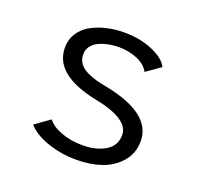

<svg xmlns="http://www.w3.org/2000/svg" viewBox="-98 -619 766 738"><g transform="rotate(20 285.0 -250.5)"><path d="M285.5 11Q220 11 164.2 -8.8Q108.5 -28.5 82.5 -59.5L143 -102.5Q161.5 -78 201 -63.8Q240.5 -49.5 286.5 -49.5Q343.5 -49.5 380.8 -72.2Q418 -95 418 -138.5Q418 -205 271 -233Q96 -270 96 -379.5Q96 -413 113 -439.2Q130 -465.5 158.5 -481Q187 -496.5 220.8 -504.2Q254.5 -512 291 -512Q357.5 -512 408.5 -489.8Q459.5 -467.5 474 -437L415.5 -396Q402 -422.5 367.2 -437.2Q332.5 -452 292 -452Q269.5 -452 249.2 -448Q229 -444 210.8 -435.8Q192.5 -427.5 181.8 -412.8Q171 -398 171 -378.5Q171 -358.5 182 -343Q193 -327.5 212.8 -317.8Q232.5 -308 252 -302.5Q271.5 -297 296.5 -292.5Q493 -254 493 -140.5Q493 -91 463 -56Q433 -21 387.2 -5Q341.5 11 285.5 11Z"/></g></svg>

Font: League Mono Narrow Light
Style: Regular
Weight: 300
Width: 3
Designer: Tyler Finck
Foundry: The League of Moveable Type / Tyler Finck
Version: Version 2.210